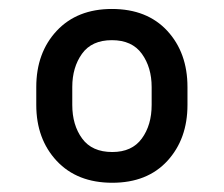

<svg xmlns="http://www.w3.org/2000/svg" viewBox="-20 -741 495 424"><path d="M60.1 -509.3V-548.8Q60.1 -624.5 105.2 -672.9Q150.4 -721.2 227.1 -721.2Q304.7 -721.2 349.4 -672.9Q394 -624.5 394 -548.8V-509.3Q394 -434.1 349.6 -385.7Q305.2 -337.4 228 -337.4Q150.4 -337.4 105.2 -385.7Q60.1 -434.1 60.1 -509.3ZM139.6 -548.8V-509.3Q139.6 -464.8 161.4 -435.1Q183.1 -405.3 228 -405.3Q271.5 -405.3 293.2 -435.1Q314.9 -464.8 314.9 -509.3V-548.8Q314.9 -592.3 293.2 -622.3Q271.5 -652.3 227.1 -652.3Q182.6 -652.3 161.1 -622.3Q139.6 -592.3 139.6 -548.8Z"/></svg>

Font: Vazirmatn RD
Style: Regular
Weight: 400
Designer: Saber Rastikerdar
Foundry: Saber Rastikerdar
Version: Version 32.102